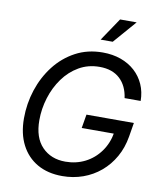

<svg xmlns="http://www.w3.org/2000/svg" viewBox="-100 -1024 945 1114"><g transform="rotate(10 372.0 -466.5)"><path d="M342.8 9.8Q257.3 9.8 195.6 -25.6Q133.8 -61 100.1 -126.5Q66.4 -191.9 66.4 -282.2Q66.4 -368.7 93 -450Q119.6 -531.2 169.9 -596.2Q220.2 -661.1 291.3 -699.2Q362.3 -737.3 451.2 -737.3Q509.8 -737.3 558.1 -720Q606.4 -702.6 641.4 -670.9Q676.3 -639.2 695.8 -595.5Q715.3 -551.8 715.8 -498.5H621.1Q616.2 -534.2 602.8 -562.3Q589.4 -590.3 567.6 -610.6Q545.9 -630.9 515.9 -641.4Q485.8 -651.9 447.8 -651.9Q380.4 -651.9 326.4 -620.6Q272.5 -589.4 234.4 -536.6Q196.3 -483.9 176.3 -418.9Q156.2 -354 156.2 -286.6Q156.2 -184.1 208.7 -129.9Q261.2 -75.7 346.2 -75.7Q409.2 -75.7 462.2 -102.5Q515.1 -129.4 550.5 -178.5Q585.9 -227.5 596.7 -292.5L623 -284.7H406.2L419.9 -365.7H699.2L685.5 -283.2Q674.3 -216.3 643.8 -162.4Q613.3 -108.4 567.6 -69.8Q522 -31.2 464.6 -10.7Q407.2 9.8 342.8 9.8ZM425.3 -808.6 516.1 -943.4H613.8L496.6 -808.6Z"/></g></svg>

Font: Inter 16pt
Style: Italic
Weight: 400
Italic angle: -9.3988°
Version: Version 4.001;git-66647c0bb